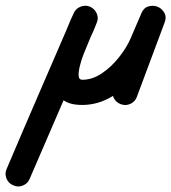

<svg xmlns="http://www.w3.org/2000/svg" viewBox="-167 -330 612 686"><path d="M-120 332Q-137 325 -144 307.5Q-151 290 -143 273Q-84 134 -24 -4.5Q36 -143 96 -282Q96 -282 96 -282Q96 -282 96 -282Q103 -299 120.5 -306Q138 -313 155 -306Q172 -298 179 -281Q186 -264 178 -247Q119 -108 59 31Q-1 170 -61 309Q-68 326 -85.5 333Q-103 340 -120 332ZM155 -306Q172 -298 179 -281Q186 -264 178 -247Q173 -234 168 -222Q163 -210 157 -198Q155 -192 147.5 -175Q140 -158 131.5 -136Q123 -114 118 -93Q113 -72 114 -58.5Q115 -45 127 -45Q163 -45 197 -68Q231 -91 257.5 -124.5Q284 -158 298 -189Q298 -189 298 -189Q298 -189 298 -189Q308 -212 318 -235.5Q328 -259 338 -282Q346 -302 363 -307Q380 -312 396 -306Q411 -300 420 -284.5Q429 -269 421 -249Q396 -183 371.5 -116.5Q347 -50 322 16Q322 16 322 16Q322 16 322 16Q316 33 299 41Q282 49 264 42Q247 36 239 19Q231 2 238 -16Q263 -82 287.5 -148Q312 -214 337 -280Q345 -301 362 -306Q379 -311 395 -304Q411 -298 420 -282.5Q429 -267 420 -247Q410 -223 400 -200Q390 -177 380 -153Q380 -153 380 -153Q380 -153 380 -153Q380 -153 380 -153Q380 -153 380 -153Q360 -105 321 -59.5Q282 -14 232 15.5Q182 45 127 45Q78 45 55.5 24.5Q33 4 28.5 -29Q24 -62 31.5 -100Q39 -138 51.5 -173.5Q64 -209 75 -234Q80 -246 85 -258Q90 -270 96 -282Q103 -299 120.5 -306Q138 -313 155 -306Z"/></svg>

Font: FRB American Cursive Black
Style: Bold Italic
Weight: 900
Italic angle: -25°
Version: Version 2.0;Modular Font Editor K font №1